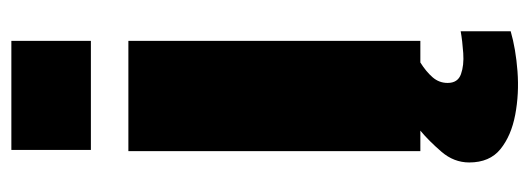

<svg xmlns="http://www.w3.org/2000/svg" viewBox="-317 -443 932 338"><g transform="rotate(-90 149.0 -274.0)"><path d="M54 -580V-720H246V-580ZM263 159Q232 168 192.5 171Q153 174 116 167Q79 160 55.5 141Q32 122 32 86Q32 59 51 37Q70 15 88 0H52V-514H246V0H208Q192 10 182 21.5Q172 33 172 48Q172 66 187.5 71.5Q203 77 224.5 75.5Q246 74 263 71Z"/></g></svg>

Font: Special Gothic Expanded One
Style: Regular
Weight: 400
Designer: Alistair McCready
Foundry: Monolith
Version: Version 1.010; ttfautohint (v1.8.4.7-5d5b)